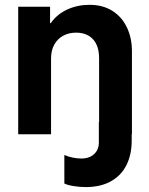

<svg xmlns="http://www.w3.org/2000/svg" viewBox="-20 -551 611 788"><path d="M54.7 -523.4H185.5V-456.1H188.5Q213.4 -492.2 255.4 -511.7Q297.4 -531.2 347.7 -531.2Q402.3 -531.2 441.7 -506.1Q481 -481 501.2 -437.7Q521.5 -394.5 521.5 -340.8V0H520.5V23.4Q521 81.1 500 124.5Q479 168 436.3 192.4Q393.6 216.8 332 216.8Q306.6 216.8 281.5 212.6Q256.3 208.5 244.1 202.1V85Q261.2 92.8 280.3 96.2Q299.3 99.6 313.5 99.6Q347.7 99.6 367.2 80.6Q386.7 61.5 385.7 31.2V-49.8H386.7V-311.5Q386.7 -362.8 361.6 -389.9Q336.4 -417 292 -417Q262.7 -417 239.5 -404.5Q216.3 -392.1 202.9 -368.2Q189.5 -344.2 189.5 -310.5V0H54.7Z"/></svg>

Font: Reddit Sans Vanilla
Style: Bold
Weight: 700
Designer: Stephen Hutchings
Foundry: Reddit
Version: Version 1.013